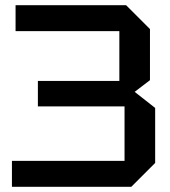

<svg xmlns="http://www.w3.org/2000/svg" viewBox="-20 -720 654 740"><path d="M486 0H26V-100H460V-310H126V-408H440V-600H40V-700H466L558 -608V-411L499 -366L578 -304V-92Z"/></svg>

Font: Tektur Medium
Style: Regular
Weight: 500
Designer: Adam Jagosz
Foundry: Adam Jagosz
Version: Version 1.005;gftools[0.9.30]